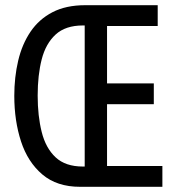

<svg xmlns="http://www.w3.org/2000/svg" viewBox="-20 -719 658 739"><path d="M288 0Q199 0 143 -47.5Q87 -95 61 -174.5Q35 -254 35 -350Q35 -422 50 -485.5Q65 -549 97.5 -597Q130 -645 182 -672Q234 -699 308 -699H587V-619H392V-398H572V-318H392V-80H605V0ZM299 -78H306V-621H299Q232 -621 194 -586Q156 -551 140.5 -490.5Q125 -430 125 -351Q125 -273 140.5 -211Q156 -149 194 -113.5Q232 -78 299 -78Z"/></svg>

Font: Fragment Mono SC
Style: Regular
Weight: 400
Monospace: yes
Designer: Wei Huang based on Nimbus Sans by URW Studio, based on Helvetica by Max Miedinger.
Foundry: Wei Huang
Version: Version 1.012; ttfautohint (v1.8.4.7-5d5b)